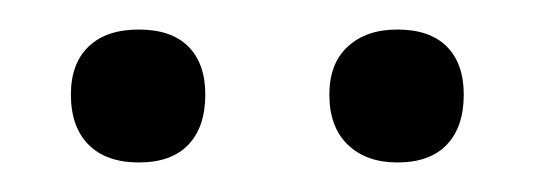

<svg xmlns="http://www.w3.org/2000/svg" viewBox="-20 -583 362 130"><path d="M28 -519Q28 -540 40 -551.5Q52 -563 74 -563Q96 -563 107.5 -551.5Q119 -540 119 -519Q119 -497 107.5 -485Q96 -473 74 -473Q52 -473 40 -485Q28 -497 28 -519ZM203 -519Q203 -540 215.5 -551.5Q228 -563 249 -563Q271 -563 282.5 -551.5Q294 -540 294 -519Q294 -497 282.5 -485Q271 -473 249 -473Q228 -473 215.5 -485Q203 -497 203 -519Z"/></svg>

Font: Cormorant Garamond Medium
Style: Regular
Weight: 500
Designer: Christian Thalmann (Catharsis Fonts)
Foundry: Catharsis Fonts
Version: Version 4.000